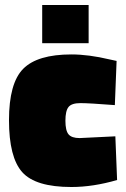

<svg xmlns="http://www.w3.org/2000/svg" viewBox="-20 -736 505 769"><path d="M266 -518Q335 -518 419 -498L447 -492L440 -315Q337 -323 302 -323Q267 -323 254.5 -307.5Q242 -292 242 -252.5Q242 -213 254.5 -198Q267 -183 299 -183L442 -190L449 -15Q353 13 266 13Q122 13 69 -46.5Q16 -106 16 -254.5Q16 -403 73 -460.5Q130 -518 266 -518ZM149 -563V-716H335V-563Z"/></svg>

Font: Titillium Web Black
Style: Regular
Weight: 900
Version: Version 1.002;PS 35.000;hotconv 1.0.70;makeotf.lib2.5.55311